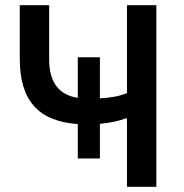

<svg xmlns="http://www.w3.org/2000/svg" viewBox="-20 -718 708 738"><path d="M468 -263H463C438 -253 405 -246 364 -242V-109H279V-241C126 -252 56 -333 56 -492V-698H169V-489C169 -402 206 -353 279 -342V-498H364V-340C407 -342 441 -349 468 -360V-698H581V0H468Z"/></svg>

Font: Plexus Sans Medium
Style: Regular
Weight: 500
Version: Version 2.001;PS 002.001;hotconv 1.0.70;makeotf.lib2.5.58329